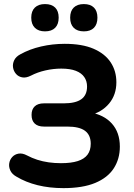

<svg xmlns="http://www.w3.org/2000/svg" viewBox="-20 -936 672 966"><path d="M299.2 10.5Q229.2 10.5 169.5 -4.2Q109.8 -19 63.2 -47Q40.5 -59.5 32 -78Q23.5 -96.5 26.5 -114.6Q29.5 -132.8 41.6 -146.1Q53.8 -159.5 73.1 -163Q92.5 -166.5 116 -154Q140.5 -141 167.6 -132.2Q194.8 -123.5 224.9 -119.2Q255 -115 286.5 -115Q338.2 -115 371.2 -125.6Q404.2 -136.2 420.4 -157.9Q436.5 -179.5 436.5 -212.8Q436.5 -256.2 407.9 -277.8Q379.2 -299.2 317.8 -299.2H200.8Q170.8 -299.2 154.8 -314.2Q138.8 -329.2 138.8 -358Q138.8 -386 154.8 -401Q170.8 -416 200.8 -416H300.2Q360.2 -416 389.1 -436.8Q418 -457.5 418 -500.8Q418 -527.8 404.1 -548.1Q390.2 -568.5 361.8 -579.6Q333.2 -590.8 288 -590.8Q249 -590.8 208.9 -581.8Q168.8 -572.8 135 -555.2Q110.5 -543 91.4 -546.8Q72.2 -550.5 60.4 -564.4Q48.5 -578.2 45.6 -596.6Q42.8 -615 51.5 -633Q60.2 -651 81.8 -662.5Q129.2 -689 186.9 -702.2Q244.5 -715.5 305.5 -715.5Q393 -715.5 450.5 -690.8Q508 -666 536.8 -622.4Q565.5 -578.8 565.5 -522.2Q565.5 -459 528.8 -415Q492 -371 430 -355.8V-371.2Q502.5 -359.2 542.8 -314.4Q583 -269.5 583 -198.2Q583 -136.5 552.4 -89.1Q521.8 -41.8 458.9 -15.6Q396 10.5 299.2 10.5ZM402.1 -778.2Q368.8 -778.2 350.9 -796.1Q333 -814 333 -847.1Q333 -880.3 350.9 -897.9Q368.8 -915.5 401.9 -915.5Q435 -915.5 452.6 -897.9Q470.2 -880.3 470.2 -847.1Q470.2 -814 452.7 -796.1Q435.1 -778.2 402.1 -778.2ZM206.4 -778.2Q173.6 -778.2 155.4 -796.1Q137.2 -814 137.2 -847.1Q137.2 -880.3 155.4 -897.9Q173.6 -915.5 206.4 -915.5Q239.8 -915.5 257.5 -897.9Q275.2 -880.3 275.2 -847.1Q275.2 -814 257.5 -796.1Q239.8 -778.2 206.4 -778.2Z"/></svg>

Font: Nunito ExtraLight
Style: Regular
Weight: 200
Designer: Vernon Adams
Foundry: Vernon Adams
Version: Version 3.602;April 4, 2023;FontCreator 14.0.0.2856 64-bit